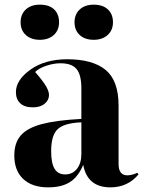

<svg xmlns="http://www.w3.org/2000/svg" viewBox="-20 -785 611 819"><path d="M379.9 -615.2Q342.3 -615.2 320.1 -635.5Q297.9 -655.8 297.9 -689.9Q297.9 -724.1 320.1 -744.6Q342.3 -765.1 379.9 -765.1Q418.5 -765.1 440.2 -744.9Q461.9 -724.6 461.9 -689.9Q461.9 -656.2 439.2 -635.7Q416.5 -615.2 379.9 -615.2ZM149.9 -765.1Q189.5 -765.1 210.7 -745.1Q231.9 -725.1 231.9 -689.9Q231.9 -656.2 209.5 -635.7Q187 -615.2 149.9 -615.2Q112.8 -615.2 90.3 -635.5Q67.9 -655.8 67.9 -689.9Q67.9 -724.1 90.1 -744.6Q112.3 -765.1 149.9 -765.1ZM185.1 14.2Q117.2 14.2 79.1 -21.5Q41 -57.1 41 -122.1Q41 -175.3 68.4 -207Q95.7 -238.8 157.2 -255.4Q218.8 -272 327.1 -277.8V-407.2Q327.1 -465.8 306.6 -490.5Q286.1 -515.1 237.8 -515.1Q209 -515.1 177.2 -504.4Q145.5 -493.7 129.9 -478Q164.6 -438 176.8 -416.5Q189 -395 189 -379.9Q189 -357.9 170.4 -342.5Q151.9 -327.1 120.1 -327.1Q84.5 -327.1 66.2 -344.5Q47.9 -361.8 47.9 -392.1Q47.9 -443.8 109.9 -488Q171.9 -532.2 267.1 -532.2Q375.5 -532.2 430.7 -486.6Q485.8 -440.9 485.8 -335V-85.9Q485.8 -37.1 522.9 -37.1Q542 -37.1 565.9 -47.9L570.8 -41Q524.4 14.2 451.2 14.2Q352.5 14.2 335 -82Q314 -31.2 278.6 -8.5Q243.2 14.2 185.1 14.2ZM257.8 -41Q289.6 -41 308.3 -64.9Q327.1 -88.9 327.1 -127.9V-263.2Q253.9 -260.3 226.1 -234.1Q198.2 -208 198.2 -140.1Q198.2 -88.9 212.9 -64.9Q227.5 -41 257.8 -41Z"/></svg>

Font: Display Regular
Style: Bold
Weight: 700
Designer: Latin by Veronika Burian and Jose Scaglione. Greek by Irene Vlachou. Cyrillic by Vera Evstafieva.
Foundry: TypeTogether
Version: Version 3.002